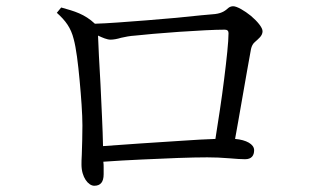

<svg xmlns="http://www.w3.org/2000/svg" viewBox="-20 -648 1040 615"><path d="M310 -180C382 -185 475 -192 560 -197C603 -200 639 -202 670 -203C679 -260 690 -330 698 -395C706 -459 712 -514 712 -542C712 -549 708 -553 700 -553C668 -553 612 -550 553 -546C494 -542 441 -537 413 -534C396 -533 381 -530 368 -527C355 -523 343 -521 334 -521C323 -521 309 -527 294 -534C295 -503 298 -444 302 -376C305 -308 309 -236 310 -180ZM284 -572C324 -573 386 -578 451 -583C516 -588 580 -594 624 -599C646 -601 661 -602 669 -603C693 -606 703 -615 712 -623C716 -626 721 -628 727 -628C739 -628 763 -614 784 -597C804 -580 821 -560 821 -548C821 -533 808 -524 796 -513C790 -508 786 -500 784 -491C779 -462 766 -393 753 -316C746 -277 740 -240 733 -203C769 -200 794 -186 794 -167C794 -150 786 -138 765 -138C754 -138 737 -139 714 -141C691 -143 667 -144 644 -144C592 -144 516 -141 433 -137C392 -135 351 -133 311 -130C312 -123 312 -117 312 -111C312 -104 312 -97 312 -90C312 -65 302 -53 282 -53C263 -53 241 -80 241 -121C241 -128 241 -138 242 -153C243 -181 244 -218 244 -246C244 -283 240 -337 235 -391C230 -445 224 -494 216 -523C207 -559 190 -582 162 -607L176 -624C219 -612 251 -603 284 -572Z"/></svg>

Font: CJK Symbols
Style: Regular
Weight: 400
Designer: Ryoko NISHIZUKA 西塚涼子 (kana & ideographs); Frank Grießhammer (serif-style Latin); Paul D. Hunt (sans serif–style Latin); 
Foundry: Unicode
Version: Version 2.000;hotconv 1.1.0;makeotfexe 2.6.0